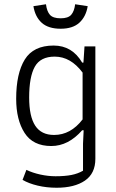

<svg xmlns="http://www.w3.org/2000/svg" viewBox="-20 -690 544 902"><path d="M137 -661 196 -670Q200 -637 214.5 -620.5Q229 -604 265 -604Q300 -604 314.5 -620.5Q329 -637 333 -670L392 -661Q384 -612 353 -583.5Q322 -555 265 -555Q207 -555 176 -583Q145 -611 137 -661ZM86 155 104 108Q133 122 169.5 130Q206 138 241 138Q285 138 315.5 132Q346 126 370 112V-15L373 -78H366Q301 -4 221 -4Q135 -4 95.5 -65.5Q56 -127 56 -226Q56 -345 96.5 -410.5Q137 -476 232 -476Q319 -476 366 -396H372L377 -472H428V56Q428 125 379 158.5Q330 192 246 192Q199 192 157 182Q115 172 86 155ZM368 -129V-349Q312 -424 237 -424Q170 -424 143.5 -376.5Q117 -329 117 -232Q117 -143 145.5 -99.5Q174 -56 234 -56Q312 -56 368 -129Z"/></svg>

Font: Athiti
Style: Regular
Weight: 400
Designer: CadsonDemak Team
Foundry: CadsonDemak
Version: Version 1.032